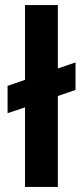

<svg xmlns="http://www.w3.org/2000/svg" viewBox="-20 -740 329 760"><path d="M79 0V-315L10 -292V-400L79 -424V-720H209V-469L279 -493V-384L209 -360V0Z"/></svg>

Font: HostGroteskBold
Style: Bold
Weight: 700
Designer: Doukan Karapınar based on Poppins by Indian Type Foundry, Jonny Pinhorn
Foundry: Element Type
Version: Version 1.001; ttfautohint (v1.8.4.7-5d5b)